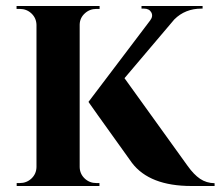

<svg xmlns="http://www.w3.org/2000/svg" viewBox="-20 -620 735 640"><path d="M311.5 -9.8V0H35.6V-9.8H45.9Q68.8 -9.8 85 -25.1Q101.1 -40.5 101.6 -63V-537.1Q101.1 -559.6 85 -575Q68.8 -590.3 45.9 -590.3H35.2V-600.1H312V-590.3H301.3Q278.8 -590.3 262.5 -575.2Q246.1 -560.1 245.6 -538.1V-63Q246.1 -40.5 262.2 -25.1Q278.3 -9.8 301.3 -9.8ZM395 -359.4 605.5 -66.9Q626 -38.1 647 -23.9Q668 -9.8 695.3 -9.3V0H618.2Q478.5 0 419.9 -77.1Q413.1 -86.9 375.7 -138.9Q338.4 -190.9 306.6 -235.4Q274.9 -279.8 274.9 -280.3L480.5 -551.8Q491.2 -565.9 484.4 -578.6Q477.5 -591.3 460 -591.3H451.7V-600.1H655.3V-591.3H651.4Q597.2 -591.3 561 -555.2Z"/></svg>

Font: Cinzel Bold
Style: Regular
Weight: 700
Designer: Natanael Gama
Version: Version 1.001;PS 001.001;hotconv 1.0.56;makeotf.lib2.0.21325